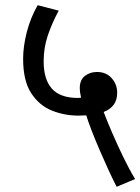

<svg xmlns="http://www.w3.org/2000/svg" viewBox="-20 -652 540 739"><path d="M429 67Q414 38 397 1Q380 -36 363 -75.5Q346 -115 332.5 -150Q319 -185 312 -208Q298 -207 282 -207Q228 -207 179.5 -226.5Q131 -246 100 -293.5Q69 -341 69 -426Q69 -473 83 -528Q97 -583 125 -632L206 -611Q180 -563 164 -515.5Q148 -468 148 -416Q148 -346 180 -310.5Q212 -275 280 -275Q286 -275 292 -276Q287 -298 287 -312Q287 -345 307 -360Q327 -375 353 -375Q389 -375 410 -351Q431 -327 431 -296Q431 -266 417 -248Q403 -230 379 -221Q391 -189 411 -142.5Q431 -96 454.5 -47.5Q478 1 500 37Z"/></svg>

Font: Noto Sans SemiCondensed
Style: Regular
Weight: 400
Width: 4
Designer: Monotype Design Team
Foundry: Monotype Imaging Inc.
Version: Version 2.013; ttfautohint (v1.8.4.7-5d5b)